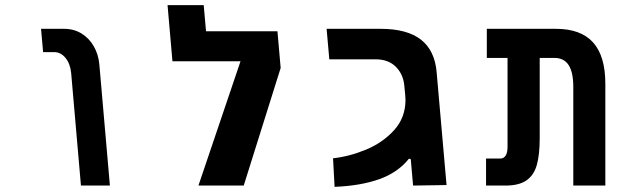

<svg xmlns="http://www.w3.org/2000/svg" viewBox="-20 -721 2440 746"><path d="M190.5 -518.5H147.5L139.5 -609H229Q267 -609 296.8 -590.8Q326.5 -572.5 344.5 -541Q362.5 -509.5 366 -470.5L407 0H294.5L256.5 -437Q253 -473.5 234.5 -496Q216 -518.5 190.5 -518.5Z M1058 -599.5 1070.5 -457 927 0H751L914.5 -483H650L631 -701H771.5L780.5 -599.5Z M1555.5 -333Q1555.5 -338.5 1554.5 -350.5L1551 -387.5Q1547 -432.5 1518 -461.5Q1489 -490.5 1439.5 -490.5H1259.5L1249 -609H1458.5Q1562 -609 1615.8 -566.8Q1669.5 -524.5 1676.5 -440.5L1686 -332.5L1715 -2L1585 0L1576 -102.5L1569 -104.5Q1526 -50.5 1453.5 -24.8Q1381 1 1280 5L1274 -106Q1338 -113 1402.5 -139.8Q1467 -166.5 1511.2 -215.2Q1555.5 -264 1555.5 -333Z M2133.5 -496H2077V-184Q2077 -119 2065.5 -79.2Q2054 -39.5 2025 -19.8Q1996 0 1944 0H1868.5V-105H1924Q1937 -105 1944.5 -116.2Q1952 -127.5 1952 -151V-496H1871.5V-609H2140Q2237 -609 2284.5 -556Q2332 -503 2332 -395.5V0H2207.5V-383Q2207.5 -440 2189.5 -468Q2171.5 -496 2133.5 -496Z"/></svg>

Font: JuliaMono
Style: Bold Italic
Weight: 700
Italic angle: -9°
Monospace: yes
Designer: cormullion
Foundry: corm
Version: Version 0.057; ttfautohint (v1.8.4)